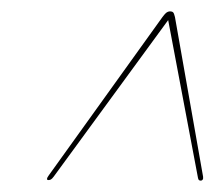

<svg xmlns="http://www.w3.org/2000/svg" viewBox="-20 -730 378 338"><path d="M284 -705.5H274L328.5 -417Q329 -414 330.2 -413Q331.5 -412 333.5 -412Q335.5 -412 336.8 -413.8Q338 -415.5 337.5 -419L288 -700Q286.5 -706.5 284.8 -708.2Q283 -710 279.5 -710Q277.5 -710 275.5 -709.2Q273.5 -708.5 271.2 -706.2Q269 -704 266 -700L66 -421.5Q63 -417.5 62.8 -415.2Q62.5 -413 65.5 -413Q67.5 -413 69.5 -414Q71.5 -415 74.5 -419Z"/></svg>

Font: Fraunces 120pt SemiBold
Style: Italic
Weight: 600
Italic angle: -16°
Version: Version 1.000;[b76b70a41]